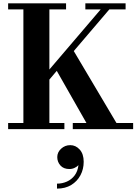

<svg xmlns="http://www.w3.org/2000/svg" viewBox="-20 -770 832 1145"><path d="M321.5 166.8Q321.5 138 344.5 116.8Q367.5 95.6 399.1 95.6Q431.5 95.6 455.3 121.8Q479.1 148 479.1 194.8Q479.1 238.8 459.7 275.2Q440.3 311.6 404.7 333.2Q369.1 354.8 319.9 354.8V325.2Q351.1 325.2 378.7 313Q406.3 300.8 424.9 276.4Q443.5 252 447.9 214.8Q439.5 224 425.1 231Q410.7 238 393.9 238Q359.1 238 340.3 216.8Q321.5 195.6 321.5 166.8ZM28.5 -36.5H119.5V-714H28.5V-750H374V-714H274.5V-355.5L580.5 -714H489V-750H729V-714H632L420 -465.5L674.5 -36.5H774V0H414V-36.5H495.5L318.5 -347.5L274.5 -295.5V-36.5H364V0H28.5Z"/></svg>

Font: Bodoni* 06pt
Style: Bold
Weight: 700
Version: Version 2.3